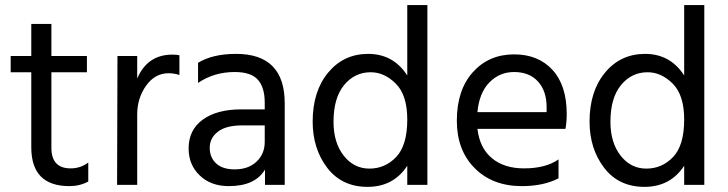

<svg xmlns="http://www.w3.org/2000/svg" viewBox="-20 -727 2862 755"><path d="M182.1 -442.9H321.8V-506.8H182.1V-632.8H103V-506.8H22V-442.9H103V-147.9Q103 4.9 252.9 4.9Q293.9 4.9 327.1 -13.2V-87.9Q296.9 -64.9 257.8 -64.9Q182.1 -64.9 182.1 -146Z M519.5 -506.8H441.9L440.4 0H519.5V-276.9Q519.5 -340.8 554.4 -389.9Q589.4 -439 642.6 -439Q664.6 -439 685.5 -432.1V-509.8Q675.8 -512.2 657.7 -512.2Q559.6 -512.2 519.5 -418Z M1021 -233.9V-168.9Q1021 -122.1 989 -91.6Q957 -61 902.8 -61Q855 -61 829.8 -84.5Q804.7 -107.9 804.7 -146Q804.7 -184.1 836.7 -209Q868.7 -233.9 932.6 -233.9ZM758.8 -400.9Q821.8 -443.8 902.8 -443.8Q966.8 -443.8 993.9 -413.6Q1021 -383.3 1021 -323.2V-296.9H928.7Q833 -296.9 777.3 -256.6Q721.7 -216.3 721.7 -143.1Q721.7 -79.1 765.4 -37.1Q809.1 4.9 879.9 4.9Q982.9 4.9 1022 -60.1V0H1099.6V-320.8Q1099.6 -515.1 908.7 -515.1Q815.9 -515.1 758.8 -480Z M1432.6 -64Q1371.6 -64 1331.5 -115Q1291.5 -166 1291.5 -248Q1291.5 -341.8 1333 -392.3Q1374.5 -442.9 1437.5 -442.9Q1491.7 -442.9 1536.6 -397.9Q1581.5 -353 1581.5 -256.8Q1581.5 -155.8 1538.1 -109.9Q1494.6 -64 1432.6 -64ZM1581.5 -707V-430.2Q1526.9 -515.1 1427.7 -515.1Q1331.5 -515.1 1270.5 -441.7Q1209.5 -368.2 1209.5 -249Q1209.5 -142.1 1266.8 -67.1Q1324.2 7.8 1425.3 7.8Q1527.3 7.8 1581.5 -75.2V0H1660.6V-707Z M2129.4 -286.1H1857.4Q1864.3 -361.8 1904.3 -402.8Q1944.3 -443.8 2001.5 -443.8Q2061.5 -443.8 2095.5 -406.5Q2129.4 -369.1 2129.4 -306.2ZM2176.3 -100.1Q2125.5 -64.9 2040.5 -64.9Q1962.4 -64.9 1914.3 -105Q1866.2 -145 1857.4 -220.2H2203.6Q2208.5 -246.6 2208.5 -278.8Q2208.5 -391.1 2152.6 -452.1Q2096.7 -513.2 2001.5 -513.2Q1902.3 -513.2 1839.4 -443.1Q1776.4 -373 1776.4 -252Q1776.4 -136.2 1846.7 -65.7Q1917 4.9 2032.2 4.9Q2117.2 4.9 2176.3 -25.9Z M2521.5 -64Q2460.4 -64 2420.4 -115Q2380.4 -166 2380.4 -248Q2380.4 -341.8 2421.9 -392.3Q2463.4 -442.9 2526.4 -442.9Q2580.6 -442.9 2625.5 -397.9Q2670.4 -353 2670.4 -256.8Q2670.4 -155.8 2627 -109.9Q2583.5 -64 2521.5 -64ZM2670.4 -707V-430.2Q2615.7 -515.1 2516.6 -515.1Q2420.4 -515.1 2359.4 -441.7Q2298.3 -368.2 2298.3 -249Q2298.3 -142.1 2355.7 -67.1Q2413.1 7.8 2514.2 7.8Q2616.2 7.8 2670.4 -75.2V0H2749.5V-707Z"/></svg>

Font: FAU Chimera
Style: Regular
Weight: 400
Version: Version 1.002;hotconv 1.0.117;makeotfexe 2.5.65602